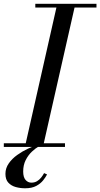

<svg xmlns="http://www.w3.org/2000/svg" viewBox="-60 -770 526 1006"><path d="M70.5 0 240 -750H335L165 0ZM-40 0V-19.5H280.5V0ZM125 -730.5V-750H445.5V-730.5ZM71.5 216.5Q46 216.5 22.5 210Q-1 203.5 -16.2 187.2Q-31.5 171 -31.5 141Q-31.5 111 -14 86Q3.5 61 30.5 41.8Q57.5 22.5 86.5 9Q115.5 -4.5 138.5 -11.5L144 -3.5Q126.5 6.5 107.2 24.5Q88 42.5 74.8 68.5Q61.5 94.5 61.5 128.5Q61.5 158.5 74 172.8Q86.5 187 104.5 187Q121 187 133.8 179.5Q146.5 172 155.8 160.2Q165 148.5 171 137L186.5 144Q179.5 158 166 175Q152.5 192 129.8 204.2Q107 216.5 71.5 216.5Z"/></svg>

Font: Bodoni Moda
Style: Italic
Weight: 400
Italic angle: -13°
Designer: Owen Earl
Foundry: indestructible type
Version: Version 2.005